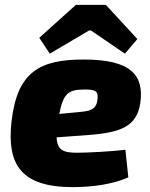

<svg xmlns="http://www.w3.org/2000/svg" viewBox="-20 -755 616 787"><path d="M345 -630H353L492 -535L543 -595L414 -735H291L141 -600L184 -535ZM323 -511C144 -511 50 -462 27 -255C8 -81 66 12 278 12C352 12 439 2 506 -28L494 -141C434 -134 340 -129 296 -129C240 -129 214 -139 212 -192L347 -202C478 -212 541 -239 555 -332C571 -446 519 -511 323 -511ZM380 -350C376 -307 352 -300 307 -296L223 -288C239 -369 258 -387 320 -388C370 -389 383 -383 380 -350Z"/></svg>

Font: Exo 2 Extra Bold
Style: Italic
Weight: 800
Italic angle: -8°
Designer: Natanael Gama
Version: Version 1.001;PS 001.001;hotconv 1.0.88;makeotf.lib2.5.64775